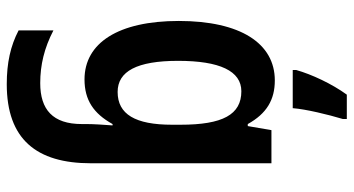

<svg xmlns="http://www.w3.org/2000/svg" viewBox="-259 -547 1046 568"><g transform="rotate(90 264.0 -263.0)"><path d="M332 -754V-766H260C228 -722 200 -662 187 -616V-606H300C303 -645 319 -711 332 -754ZM218 -553C108 -553 42 -451 42 -269C42 -90 107 10 215 10C276 10 316 -17 347 -73H351C349 -48 347 -16 347 4V18C347 104 304 141 226 141C172 141 122 129 70 102V205C116 229 166 240 229 240C392 240 463 152 463 -9V-543H365L353 -473H347C316 -529 275 -553 218 -553ZM250 -454C319 -454 349 -399 349 -274V-249C349 -140 318 -88 252 -88C191 -88 160 -145 160 -267C160 -390 190 -454 250 -454Z"/></g></svg>

Font: Noto Sans Lao Condensed SemiBold
Style: Regular
Weight: 600
Width: 3
Designer: Monotype Design Team
Foundry: Monotype Imaging Inc.
Version: Version 2.003